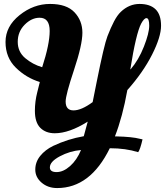

<svg xmlns="http://www.w3.org/2000/svg" viewBox="-20 -730 837 974"><path d="M703 -23Q691 29 681 42Q617 22 538 22H537Q438 224 270 224Q223 224 191 196.5Q159 169 159 130.5Q159 92 184 61Q209 30 250 10Q324 -25 405 -39L425 -113Q331 -54 258 -54Q212 -54 184.5 -81.5Q157 -109 157 -168Q157 -215 169 -262Q181 -309 182 -314Q113 -335 60.5 -386.5Q8 -438 8 -517Q8 -596 79 -653Q150 -710 234 -710Q318 -710 358 -667.5Q398 -625 398 -564Q398 -503 355.5 -375.5Q313 -248 313 -215Q313 -170 353 -170Q393 -170 450 -212L471 -317Q508 -502 525 -546Q542 -590 558.5 -621.5Q575 -653 593 -670Q635 -710 688 -710Q741 -710 769 -683Q797 -656 797 -599.5Q797 -543 751.5 -453Q706 -363 626 -273Q602 -138 563 -38H572Q651 -36 689 -26ZM194 -389Q232 -506 232 -573Q232 -640 181 -640Q140 -640 105 -604.5Q70 -569 70 -518Q70 -467 108 -435Q146 -403 194 -389ZM723 -638Q711 -638 696 -610Q670 -560 641 -378L643 -379Q683 -425 710 -493.5Q737 -562 737 -600Q737 -638 723 -638ZM233 119Q233 143 267 143Q301 143 335.5 112.5Q370 82 391 31Q334 36 283.5 63Q233 90 233 119Z"/></svg>

Font: Oleo Script Swash Caps
Style: Regular
Weight: 400
Designer: Soytutype
Foundry: Soytutype
Version: Version 1.002